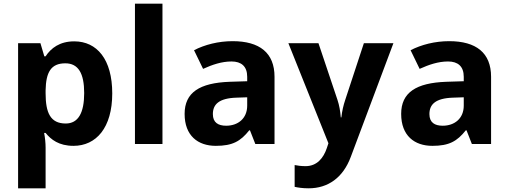

<svg xmlns="http://www.w3.org/2000/svg" viewBox="-20 -846 2755 1040"><path d="M382 -622C303 -622 256 -585 227 -541H220L199 -612H78V174H227V-46C227 -72 224 -100 219 -126H227C256 -90 299 -56 378 -56C501 -56 588 -154 588 -340C588 -525 505 -622 382 -622ZM334 -503C404 -503 436 -449 436 -342C436 -235 404 -177 336 -177C253 -177 227 -235 227 -341V-357C229 -455 256 -503 334 -503Z M860 -66V-826H711V-66Z M1240 -623C1163 -623 1089 -604 1031 -574L1080 -473C1131 -496 1181 -513 1234 -513C1287 -513 1319 -487 1319 -430V-406L1224 -403C1061 -397 980 -345 980 -229C980 -111 1052 -56 1149 -56C1240 -56 1283 -81 1330 -140H1334L1363 -66H1467V-430C1467 -560 1386 -623 1240 -623ZM1261 -317 1319 -319V-274C1319 -204 1269 -165 1205 -165C1162 -165 1133 -182 1133 -228C1133 -280 1165 -314 1261 -317Z M1542 -612 1759 -70 1750 -43C1732 10 1697 54 1635 54C1612 54 1590 51 1576 48V166C1594 170 1618 174 1652 174C1756 174 1838 117 1880 4L2111 -612H1951L1850 -305C1840 -275 1833 -245 1829 -210H1826C1823 -245 1818 -275 1808 -305L1705 -612Z M2413 -623C2336 -623 2262 -604 2204 -574L2253 -473C2304 -496 2354 -513 2407 -513C2460 -513 2492 -487 2492 -430V-406L2397 -403C2234 -397 2153 -345 2153 -229C2153 -111 2225 -56 2322 -56C2413 -56 2456 -81 2503 -140H2507L2536 -66H2640V-430C2640 -560 2559 -623 2413 -623ZM2434 -317 2492 -319V-274C2492 -204 2442 -165 2378 -165C2335 -165 2306 -182 2306 -228C2306 -280 2338 -314 2434 -317Z"/></svg>

Font: Noto Sans Malayalam UI
Style: Bold
Weight: 700
Designer: Jelle Bosma - Monotype Design Team
Foundry: Monotype Imaging Inc.
Version: Version 2.104